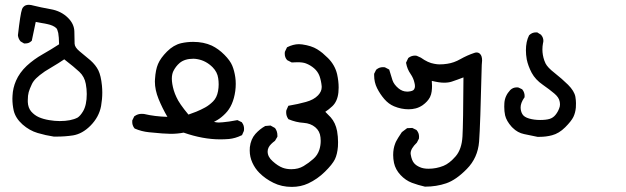

<svg xmlns="http://www.w3.org/2000/svg" viewBox="-20 -438 2540 779"><path d="M30.3 -38.1Q30.3 -43.9 30.8 -49.8Q32.2 -81.1 44.9 -110.4Q59.1 -143.1 88.4 -170.9Q117.7 -197.8 152.6 -217.5Q187.5 -237.3 219.7 -258.3Q219.2 -288.6 216.3 -304.2Q212.9 -319.8 208 -324.2Q195.8 -335.4 171.9 -340.3Q147.9 -345.2 125 -349.1L108.9 -272.5L106.9 -271Q97.7 -261.7 83 -261.7Q81.1 -261.7 77.6 -261.7L63.5 -270Q54.2 -280.8 52.7 -294.9Q62.5 -381.8 69.3 -400.4Q71.3 -406.7 75.7 -410.6Q83 -418.5 97.2 -418.5Q105 -418.5 117.2 -415Q144 -408.2 184.6 -400.9Q228 -393.6 256.3 -365.2Q281.2 -340.3 281.7 -309.8Q282.2 -279.3 282.7 -260.7Q283.2 -246.1 302.7 -230Q325.2 -211.9 346.7 -193.4Q368.7 -173.8 379.2 -152.3Q389.6 -130.9 393.6 -90.8Q395 -76.7 395 -62.5Q395 -35.6 390.1 -7.8Q381.8 37.1 346.7 72.3Q314 105 276.4 111.3Q244.1 116.2 210.4 116.2Q199.7 116.2 198.2 116.2Q165.5 111.3 132.8 101.6Q99.6 91.8 71.3 66.9Q43 41.5 35.6 10.7Q30.3 -13.2 30.3 -38.1ZM92.8 -32.2Q92.8 -28.3 92.8 -23.9Q93.8 -1 106.4 14.2Q120.1 29.8 137.9 37.6Q155.8 45.4 179 49.3Q202.1 53.2 222.2 53.2Q268.1 53.2 294.9 39.1Q305.7 32.2 316.9 13.7Q332 -11.7 332 -56.6Q332 -77.1 328.1 -97.7Q322.8 -127 302 -146.5Q281.2 -166 240.7 -197.3Q215.3 -180.2 195.1 -168.5Q174.8 -156.7 162.1 -148.4Q138.7 -132.3 126.5 -120.1Q114.3 -107.9 108.9 -95.7Q100.1 -77.1 96.4 -64Q92.8 -50.8 92.8 -32.2Z M725.1 100.1Q700.2 105 672.4 105Q647.5 105 585 98.6Q554.7 95.7 526.4 83.5Q522 78.1 520.5 74.5Q519 70.8 518.1 68.4Q516.6 62.5 516.6 58.1Q516.6 54.2 516.6 50.8L524.9 33.7L526.9 32.7Q539.1 23.9 554.7 23.9Q559.6 23.9 564.5 24.4Q607.9 34.7 659.2 36.1Q638.7 1 623.5 -36.1Q608.4 -73.2 608.4 -107.4Q608.4 -112.3 608.9 -117.2Q611.3 -155.3 621.1 -178.2Q631.3 -202.6 657.7 -229Q684.1 -255.4 714.8 -262.7Q738.8 -268.1 763.7 -268.1Q806.2 -268.1 839.4 -252.9Q866.7 -239.7 890.4 -215.8Q914.1 -191.9 922.4 -171.4Q930.7 -151.4 934.6 -125Q936.5 -111.8 936.5 -97.7Q936.5 -83.5 934.6 -68.8Q926.3 -9.3 894.5 22.5Q878.9 38.6 862.8 48.3Q856 52.7 848.1 56.6Q859.9 59.1 867.7 59.1Q875.5 59.1 883.8 58.1Q905.3 56.6 943.4 49.3L961.4 58.1L962.4 60.1Q970.2 70.3 970.2 84.5Q970.2 91.3 969.2 93.8L961.9 110.4L959.5 111.3Q934.6 123.5 908.7 126Q890.6 127.4 873.5 127.4Q803.2 127.4 725.1 100.1ZM776.4 15.1Q795.4 7.3 812.3 -2Q829.1 -11.2 844.5 -26.6Q859.9 -42 864.7 -68.4Q867.2 -82 867.2 -95.5Q867.2 -108.9 865.2 -121.1Q861.8 -145.5 842.8 -165Q816.4 -191.4 782.2 -197.8Q772.9 -199.7 764.6 -199.7Q729.5 -199.7 709 -182.6Q692.9 -168.9 683.1 -148.9Q677.2 -136.2 677.2 -118.7Q677.2 -98.6 685.1 -71.3Q689.5 -57.1 695.8 -43.9Q707 -18.1 744.6 26.9Z M993.2 172.9Q993.2 166 993.7 159.2Q997.6 126.5 1016.1 105.5Q1034.2 85.4 1056.2 73.2L1077.6 71.3L1095.2 81.1L1096.2 82Q1105.5 94.7 1105.5 111.3Q1105.5 112.8 1105.5 116.7L1095.7 133.3Q1086.9 139.6 1080.1 146.5Q1065.9 160.6 1065.9 176.8Q1065.9 198.2 1085.9 215.8Q1107.4 235.4 1127 242.7Q1142.6 248.5 1162.1 248.5Q1190.4 248.5 1211.7 235.8Q1232.9 223.1 1251 207Q1268.6 191.9 1275.9 168.9Q1281.2 151.9 1281.2 133.3Q1281.2 126.5 1280.3 119.1Q1277.8 93.8 1259 78.1Q1240.2 62.5 1212.4 60.5Q1180.7 58.6 1149.9 45.4L1148.9 43.5Q1141.1 32.2 1141.1 18.1Q1141.1 11.2 1142.1 8.8L1149.9 -8.8Q1189.9 -15.6 1221.2 -24.4Q1253.4 -33.2 1270.5 -51.3Q1285.2 -66.9 1285.2 -84Q1285.2 -85.9 1285.2 -87.9Q1283.2 -109.9 1276.4 -129.4Q1269.5 -147.9 1254.4 -160.9Q1239.3 -173.8 1221.2 -180.7Q1209 -185.5 1186.5 -185.5Q1176.8 -185.5 1163.6 -184.6L1145.5 -193.8L1144.5 -194.8Q1135.3 -205.1 1135.3 -220.2Q1135.3 -223.1 1135.7 -227.5L1144.5 -246.1Q1169.9 -258.8 1192.9 -258.8Q1199.7 -258.8 1206.1 -257.8Q1243.7 -252.4 1266.6 -238.3Q1277.8 -231.4 1288.6 -222.7Q1303.2 -210 1310.5 -202.6Q1338.9 -174.3 1347.7 -137.2Q1354 -108.9 1354 -83Q1354 -73.2 1353 -63Q1349.1 -26.4 1328.1 -6.8Q1313.5 6.8 1299.8 15.6Q1309.1 24.4 1321.8 38.1Q1341.3 60.1 1347.7 93.8Q1351.6 116.7 1351.6 138.7Q1351.6 147.9 1351.1 156.7Q1348.6 187.5 1338.9 208Q1328.6 229 1298.3 258.8Q1268.1 288.6 1230.5 306.2Q1200.2 320.3 1164.1 320.3Q1122.6 320.3 1089.4 303.7Q1056.6 287.6 1032.7 263.7Q1014.6 245.6 1003.9 221.9Q993.2 198.2 993.2 172.9Z M1813 -106.9Q1800.3 -102.5 1781.2 -102.5Q1762.2 -102.5 1731.9 -109.9Q1732.9 -99.6 1732.9 -89.1Q1732.9 -78.6 1731.4 -66.9Q1730 -55.2 1724.6 -43.9Q1715.3 -25.9 1694.8 -11.2Q1681.2 -2 1667 1.7Q1652.8 5.4 1637.7 5.4Q1607.9 5.4 1578.6 -6.8Q1556.6 -16.1 1539.3 -36.1Q1522 -56.2 1510 -80.1Q1498 -104 1498 -132.3Q1498 -134.8 1498 -138.7L1506.3 -155.3L1507.8 -156.2Q1518.6 -165.5 1533.7 -165.5Q1536.6 -165.5 1541.5 -165L1559.1 -155.8Q1565.9 -132.3 1572.3 -112.8Q1578.1 -95.2 1596.7 -79.6Q1612.8 -66.4 1631.3 -66.4Q1633.3 -66.4 1635.7 -66.4Q1655.8 -67.9 1660.2 -75.7Q1663.6 -81.1 1663.6 -87.9Q1663.6 -94.7 1661.6 -102.1Q1657.7 -120.6 1646 -137.7Q1632.3 -157.2 1627.9 -181.2L1627.4 -183.6L1636.2 -202.1L1637.7 -203.6Q1649.4 -212.4 1663.6 -212.4Q1669.9 -212.4 1672.4 -210.9L1687.5 -204.1Q1716.8 -183.1 1741.7 -179.2Q1753.9 -176.8 1762.7 -176.8Q1780.3 -176.8 1794.4 -179.2Q1821.8 -183.1 1848.1 -198.2Q1876 -213.9 1903.8 -223.1Q1909.2 -225.1 1913.1 -225.1Q1922.4 -225.1 1927.7 -219.2Q1936 -211.4 1936 -192.4Q1936 -184.6 1934.6 -174.3Q1928.7 73.7 1923.8 136.7Q1918.5 202.6 1874 247.6Q1830.6 292 1790.5 305.7Q1750.5 319.3 1705.1 319.3H1704.1Q1676.3 313 1651.4 303.7Q1625.5 293.9 1605 272Q1584.5 250 1578.6 223.1Q1575.2 206.5 1575.2 190.9Q1575.2 165 1583.5 144Q1585.9 137.2 1589.4 131.6Q1592.8 126 1595.7 120.6Q1602.5 109.9 1610.4 98.1L1631.8 82L1652.8 81.1L1669.9 89.4L1670.9 90.8Q1680.2 101.6 1680.2 116.7Q1680.2 119.6 1679.7 124.5L1671.4 140.6Q1646 165 1646 184.1Q1646 186.5 1646.5 189Q1650.4 212.9 1660.2 224.1Q1668.5 233.9 1683.6 240.2Q1697.3 246.6 1718.8 246.6Q1750 246.6 1779.3 234.9Q1803.7 225.1 1829.1 195.8Q1853.5 167 1856.4 115.5Q1859.4 64 1860.4 -124Q1836.4 -114.7 1813 -106.9Z M2025.9 -4.9Q2025.9 -12.2 2026.4 -20Q2028.3 -49.3 2050.3 -72.8Q2061.5 -83.5 2076.7 -83.5Q2082 -83.5 2084.5 -82.5L2098.6 -75.7Q2104.5 -68.4 2106.4 -61.8Q2108.4 -55.2 2108.4 -51Q2108.4 -46.9 2108.4 -43L2106.9 -41.5Q2092.3 -20 2092.3 -2.4Q2092.3 13.2 2099.4 25.1Q2106.4 37.1 2127 43Q2147.5 48.8 2171.4 48.8Q2195.3 48.8 2210 44.4Q2224.1 40 2233.6 28.3Q2243.2 16.6 2248.5 2.4Q2252 -5.9 2252 -13.4Q2252 -21 2250.5 -26.9Q2247.6 -43 2228.8 -58.8Q2210 -74.7 2182.1 -94.2Q2152.3 -114.7 2137.2 -142.6Q2122.6 -170.4 2117.2 -196.8Q2113.8 -215.8 2113.8 -233.9Q2113.8 -269.5 2126.5 -294.4L2127.4 -295.4Q2138.7 -306.6 2154.3 -306.6Q2156.2 -306.6 2159.7 -306.6L2175.3 -296.9L2175.8 -295.9Q2184.6 -285.6 2184.6 -272.5Q2184.6 -267.6 2183.1 -262.7Q2180.7 -250 2180.7 -237.3Q2180.7 -214.8 2188.5 -192.4Q2190.9 -186.5 2193.4 -180.7Q2201.7 -164.1 2230 -142.1Q2260.3 -118.2 2284.7 -94.2Q2310.1 -68.8 2314.5 -45.4Q2316.9 -30.3 2316.9 -19.5Q2316.9 -8.8 2316.4 -1.5Q2314.5 19.5 2306.4 36.4Q2298.3 53.2 2273.2 78.4Q2248 103.5 2219.7 110.8Q2195.8 117.2 2169.4 117.2Q2161.6 117.2 2160.6 117.2Q2133.3 111.3 2106.4 106Q2080.1 100.6 2060.1 80.6L2055.7 76.2Q2034.7 52.7 2029.3 29.8Q2025.9 13.7 2025.9 -4.9Z"/></svg>

Font: Bakudai
Style: Bold
Weight: 700
Version: Version 1.48